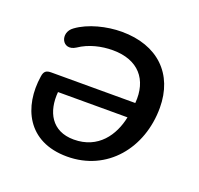

<svg xmlns="http://www.w3.org/2000/svg" viewBox="-96 -601 739 714"><g transform="rotate(20 274.0 -244.0)"><path d="M237 9C396 9 500 -120 500 -279C500 -413 413 -497 271 -497C212 -497 142 -480 97 -447C54 -417 83 -353 132 -384C170 -410 218 -421 263 -421C364 -421 416 -360 408 -265H76C57 -265 47 -260 44 -237C25 -113 79 9 237 9ZM124 -205H399C384 -131 336 -59 239 -59C151 -59 117 -126 124 -205Z"/></g></svg>

Font: SN Pro Medium
Style: Italic
Weight: 400
Italic angle: -9°
Designer: Tobias Whetton
Foundry: Supernotes
Version: Version 1.001;Glyphs 3.2 (3249)